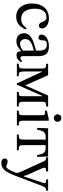

<svg xmlns="http://www.w3.org/2000/svg" viewBox="959 -1672 948 2907"><g transform="rotate(90 1433.5 -219.0)"><path d="M408 -148C363 -90 329 -65 264 -65C161 -65 112 -151 112 -273C112 -388 161 -448 242 -448C328 -448 295 -334 369 -334C397 -334 411 -350 411 -379C411 -437 353 -485 259 -485C115 -485 33 -383 33 -226C33 -87 108 10 233 10C340 10 389 -53 427 -134Z M754 -62C760 -18 770 5 814 5C865 5 889 -16 922 -64L907 -80C893 -65 879 -55 860 -55C839 -55 830 -63 830 -104V-331C830 -435 789 -485 680 -485C571 -485 504 -431 504 -375C504 -342 526 -327 546 -327C574 -327 590 -342 590 -373C590 -433 600 -454 657 -454C717 -454 747 -421 747 -334V-290C661 -263 484 -237 484 -105C484 -41 526 7 603 7C667 7 703 -21 750 -62ZM747 -92C713 -64 677 -48 644 -48C601 -48 572 -79 572 -129C572 -207 656 -234 747 -257Z M1592 0V-28C1531 -28 1521 -41 1521 -90V-379C1521 -435 1536 -444 1592 -444V-473H1427L1275 -130H1272L1119 -473H946V-444C1008 -444 1018 -435 1018 -380V-108C1018 -35 1008 -28 944 -28V0H1134V-28C1076 -28 1063 -35 1063 -108V-382H1067L1243 0H1263L1434 -389H1437V-90C1437 -40 1434 -28 1371 -28V0Z M1768 -673C1733 -673 1711 -647 1711 -617C1711 -586 1734 -560 1768 -560C1803 -560 1825 -586 1825 -617C1825 -647 1803 -673 1768 -673ZM1880 -28C1813 -28 1808 -43 1808 -101V-482H1782L1656 -454V-425C1656 -425 1667 -427 1681 -427C1710 -427 1725 -423 1725 -380V-101C1725 -44 1722 -28 1655 -28V0H1880Z M2356 -307 2350 -473H1923L1917 -307H1944C1963 -402 1978 -436 2057 -436H2094V-100C2094 -36 2081 -28 2016 -28V0H2256V-28C2191 -28 2178 -36 2178 -100V-436H2217C2295 -436 2310 -403 2329 -307Z M2867 -473H2697V-444C2730 -444 2753 -439 2753 -419C2753 -412 2750 -401 2748 -394L2651 -104H2644L2631 -153L2533 -373C2527 -387 2519 -404 2519 -417C2519 -434 2531 -443 2576 -443V-473H2362V-444C2398 -444 2412 -431 2422 -408L2569 -87C2581 -60 2599 -18 2599 -5C2599 24 2539 162 2503 162C2489 162 2460 140 2426 140C2400 140 2380 153 2380 183C2380 221 2410 235 2451 235C2536 235 2584 175 2642 22L2798 -388C2812 -427 2827 -444 2867 -444Z"/></g></svg>

Font: STIX Two Math
Style: Regular
Weight: 400
Designer: Ross Mills, John Hudson & Paul Hanslow, Tiro Typeworks Ltd; with portions MicroPress Inc., with additions and correction
Foundry: Tiro Typeworks Ltd
Version: Version 2.02 b142